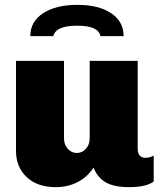

<svg xmlns="http://www.w3.org/2000/svg" viewBox="-20 -762 668 792"><path d="M244 -191Q244 -166 259.5 -148.5Q275 -131 297 -131Q319 -131 334.5 -148.5Q350 -166 350 -191V-511H548V-148Q548 -129 557 -120Q566 -111 579 -111Q598 -111 614 -120V-13Q582 10 513 10Q449 10 415 -10.5Q381 -31 366 -71Q341 -32 300.5 -11Q260 10 210 10Q134 10 90 -31.5Q46 -73 46 -140V-511H244ZM490 -613H394Q387 -656 298 -656Q210 -656 200 -613H105Q105 -673 158 -707.5Q211 -742 299 -742Q387 -742 438.5 -707.5Q490 -673 490 -613Z"/></svg>

Font: Chivo Black
Style: Regular
Weight: 900
Designer: Hector Gatti
Foundry: Omnibus-Type
Version: Version 1.007